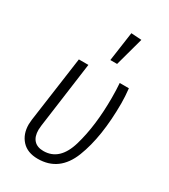

<svg xmlns="http://www.w3.org/2000/svg" viewBox="-191 -859 846 961"><g transform="rotate(30 232.0 -378.5)"><path d="M410 -439Q410 -244 360 -116.5Q310 11 186 11Q126 11 93.5 -24.5Q61 -60 61 -116Q61 -125 63 -143L116 -523H171L119 -142Q117 -124 117 -117Q117 -78 136 -57.5Q155 -37 191 -37Q285 -37 320 -157Q355 -277 355 -438Q355 -484 352 -523H405Q410 -476 410 -439ZM278 -768 338 -764 293 -599H254Z"/></g></svg>

Font: Fira Sans Extra Condensed Light
Style: Italic
Weight: 300
Width: 3
Italic angle: -8°
Designer: Carrois Corporate & Edenspiekermann AG
Foundry: Carrois Corporate GbR & Edenspiekermann AG
Version: Version 4.203